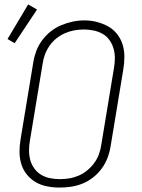

<svg xmlns="http://www.w3.org/2000/svg" viewBox="-20 -838 640 866"><path d="M249 8Q220 8 192 2.5Q164 -3 141 -16.5Q118 -30 101 -51Q84 -72 76 -98.5Q68 -125 68 -153.5Q68 -182 73 -211L130 -556Q134 -582 143.5 -607.5Q153 -633 169.5 -655.5Q186 -678 208.5 -696Q231 -714 256.5 -724.5Q282 -735 308 -740.5Q334 -746 361 -746Q390 -746 417 -739Q444 -732 467.5 -719Q491 -706 508 -684.5Q525 -663 533 -637Q541 -611 541 -582Q541 -553 536 -524L479 -179Q475 -153 465.5 -127.5Q456 -102 440 -79.5Q424 -57 401.5 -39Q379 -21 353.5 -10.5Q328 0 301.5 4Q275 8 249 8ZM249 -30Q271 -30 292.5 -33.5Q314 -37 335 -46Q356 -55 374 -70Q392 -85 405.5 -103.5Q419 -122 426.5 -143Q434 -164 437 -186L494 -531Q498 -553 498 -576Q498 -599 492 -619.5Q486 -640 473.5 -657.5Q461 -675 442.5 -685.5Q424 -696 402 -700.5Q380 -705 358 -705Q336 -705 314.5 -701Q293 -697 272.5 -688Q252 -679 234 -664.5Q216 -650 203 -631Q190 -612 182.5 -591.5Q175 -571 172 -549L115 -204Q111 -182 111 -159.5Q111 -137 116.5 -116.5Q122 -96 134.5 -78.5Q147 -61 165 -50Q183 -39 205 -34.5Q227 -30 249 -30ZM46 -643 14 -662 107 -818 147 -795Z"/></svg>

Font: Iosevka Curly Slab XLtExObl
Style: Regular
Weight: 200
Width: 7
Italic angle: -9°
Monospace: yes
Designer: Belleve Invis
Foundry: Belleve Invis
Version: Version 11.0.0; ttfautohint (v1.8.3)